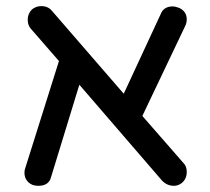

<svg xmlns="http://www.w3.org/2000/svg" viewBox="-20 -601 683 625"><path d="M59.6 -38.1Q59.6 -47.9 62.5 -54.7L171.9 -402.3L80.1 -507.8Q70.3 -518.6 70.3 -537.1Q70.3 -556.6 84 -570.3Q97.7 -581.1 114.3 -581.1Q136.7 -581.1 149.4 -565.4L382.8 -295.9L502.9 -554.7Q512.7 -580.1 542 -580.1Q550.8 -580.1 563.5 -575.2Q587.9 -563.5 587.9 -538.1Q587.9 -525.4 582 -514.6L443.4 -223.6L578.1 -69.3Q587.9 -59.6 587.9 -41Q587.9 -18.6 571.3 -4.9Q559.6 3.9 545.9 3.9Q524.4 3.9 507.8 -12.7L238.3 -325.2L146.5 -25.4Q139.6 3.9 104.5 3.9Q84 3.9 71.8 -8.3Q59.6 -20.5 59.6 -38.1Z"/></svg>

Font: jf-openhuninn-2.1
Style: Regular
Weight: 400
Designer: [Kosugi Maru]
Designed by MOTOYA      

[Varela Round]
Joe Prince (Latin component); Avraham Cornfeld (Hebrew component)
Foundry: justfont Co., Ltd.
Version: 2.1